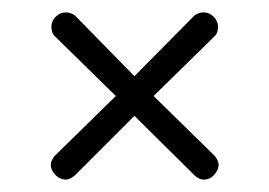

<svg xmlns="http://www.w3.org/2000/svg" viewBox="-20 -430 435 310"><path d="M333 -164Q333 -156 326 -148Q319 -140 309 -140Q302 -140 295 -146L197 -243L100 -146Q92 -140 86 -140Q77 -140 69.5 -147.5Q62 -155 62 -164Q62 -170 68 -178L167 -275L68 -372Q63 -377 63 -387Q63 -396 70 -403Q77 -410 86 -410Q94 -410 101 -405L197 -307L294 -405Q301 -410 309 -410Q318 -410 325 -403Q332 -396 332 -387Q332 -377 327 -372L228 -275L327 -178Q333 -170 333 -164Z"/></svg>

Font: AkaAcidDosis
Style: Light
Weight: 300
Designer: Edgar Tolentino, Pablo Impallari, Igino Marini, Aka-Acid
Foundry: Edgar Tolentino, Pablo Impallari, Igino Marini, Aka-Acid
Version: Version 1.007